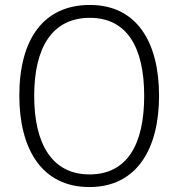

<svg xmlns="http://www.w3.org/2000/svg" viewBox="-20 -745 721 775"><path d="M622 -358C622 -578 530 -725 343 -725C155 -725 58 -586 58 -359C58 -149 145 10 341 10C534 10 622 -147 622 -358ZM118 -358C118 -552 190 -673 343 -673C489 -673 562 -559 562 -358C562 -160 492 -41 341 -41C191 -41 118 -163 118 -358Z"/></svg>

Font: Noto Sans Devanagari SemiCondensed Light
Style: Regular
Weight: 300
Width: 4
Designer: Jelle Bosma - Monotype Design Team
Foundry: Monotype Imaging Inc.
Version: Version 2.004